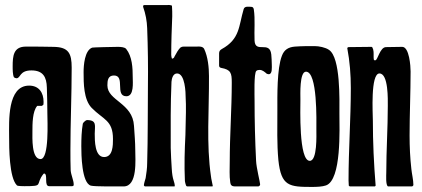

<svg xmlns="http://www.w3.org/2000/svg" viewBox="-20 -736 1667 758"><path d="M155 -51C170 -48 153 -1 174 -1H264C270 -1 271 -3 271 -8C271 -24 260 -46 259 -64C258 -91 258 -117 258 -144C258 -252 263 -361 263 -469C263 -525 251 -550 192 -551C155 -552 119 -552 82 -552C33 -552 30 -515 30 -474C30 -462 30 -441 35 -431C37 -429 42 -427 45 -427C62 -427 56 -458 104 -458C150 -458 164 -432 165 -390C166 -356 167 -322 167 -288C167 -260 175 -108 140 -108C104 -108 108 -192 108 -218C108 -246 108 -297 127 -318H145L151 -322C152 -326 152 -330 152 -334C152 -370 134 -398 95 -398C8 -398 16 -256 16 -197C16 -154 16 -34 47 -4C50 -1 72 -1 77 -1C156 -1 117 -6 152 -50Z M301 -159C301 -128 302 -13 339 -3C354 1 445 0 468 0C524 0 514 -107 514 -144C514 -175 511 -207 509 -239C504 -330 404 -338 404 -399C404 -418 406 -438 430 -438C476 -438 432 -356 479 -356C510 -356 504 -411 504 -431C504 -468 502 -513 478 -543C472 -550 457 -551 445 -551C427 -551 346 -549 344 -548C314 -537 310 -478 310 -451C310 -408 310 -343 342 -310C388 -263 426 -262 426 -187C426 -163 426 -116 391 -116C354 -116 354 -181 354 -208C354 -239 364 -262 323 -262C319 -262 308 -252 307 -248C302 -220 301 -188 301 -159Z M662 -505C660 -504 658 -505 658 -507C657 -511 656 -516 656 -520C656 -571 658 -622 660 -672C660 -685 660 -698 659 -711C659 -713 658 -715 656 -715C651 -716 646 -717 641 -716C610 -716 579 -716 550 -716C545 -716 545 -713 545 -709C555 -681 560 -653 561 -625C564 -548 565 -472 564 -396C563 -294 564 -193 561 -92C561 -72 558 -52 555 -33C553 -25 549 -15 548 -5C548 -3 550 -1 552 0H668C669 0 670 0 670 -2C670 -8 668 -16 665 -25C662 -34 659 -50 658 -71C656 -98 655 -125 654 -152C654 -239 653 -323 657 -413C658 -426 663 -446 679 -446C711 -446 713 -370 713 -350C715 -322 714 -273 712 -203C709 -142 707 -87 710 -21C711 -16 712 -10 714 -5C715 -2 717 0 720 0H818C819 0 820 -1 820 -2C818 -15 814 -28 813 -39C794 -167 806 -303 805 -436C805 -469 801 -511 786 -543C781 -553 766 -553 757 -552C740 -552 722 -552 705 -552C699 -552 695 -550 692 -548C684 -540 677 -528 669 -513C668 -509 665 -506 662 -505Z M985 -339C985 -357 982 -448 992 -456C995 -459 1000 -460 1005 -460C1016 -460 1025 -452 1033 -445C1035 -444 1039 -443 1041 -443C1056 -443 1053 -471 1053 -482C1053 -495 1052 -508 1051 -521C1045 -577 988 -524 985 -575C983 -615 988 -660 982 -699C981 -705 978 -709 972 -709C962 -709 946 -713 942 -700C922 -633 928 -582 855 -542C848 -538 845 -533 845 -525V-477C845 -472 848 -469 853 -468C892 -461 895 -447 895 -410C895 -306 887 -202 887 -98C887 -71 885 -42 889 -16C890 -5 896 0 907 0H999C1003 0 1007 -4 1007 -8C1007 -16 992 -74 991 -101C987 -180 985 -260 985 -339Z M1229 -224C1229 -203 1233 -101 1203 -101C1159 -101 1166 -309 1166 -343C1166 -362 1162 -453 1188 -453C1234 -453 1229 -258 1229 -224ZM1213 2C1231 2 1253 1 1267 -4C1329 -26 1320 -229 1320 -287C1320 -340 1325 -508 1279 -539C1265 -549 1239 -554 1222 -554C1196 -554 1170 -554 1144 -552C1119 -550 1102 -540 1093 -516C1073 -465 1075 -357 1075 -300C1075 -235 1073 -168 1079 -104C1090 0 1122 2 1213 2Z M1456 -500C1455 -505 1455 -509 1455 -514C1455 -526 1456 -538 1450 -549L1447 -551L1355 -550L1351 -547V-546C1361 -493 1365 -442 1365 -388C1365 -267 1356 -145 1356 -24C1356 -17 1357 -10 1357 -3L1361 0H1460L1463 -3C1456 -89 1452 -174 1452 -261C1452 -285 1442 -446 1478 -446C1514 -446 1511 -341 1511 -318C1511 -230 1505 -143 1505 -55C1505 -45 1502 -4 1512 0H1607C1609 -1 1612 -3 1612 -6C1612 -26 1606 -49 1604 -69C1599 -113 1597 -157 1597 -201C1597 -285 1601 -370 1601 -454C1601 -474 1596 -551 1568 -551C1547 -551 1525 -550 1504 -550C1480 -550 1471 -498 1462 -498H1458Z"/></svg>

Font: DisSenso
Style: Regular
Weight: 400
Version: Version 1.150